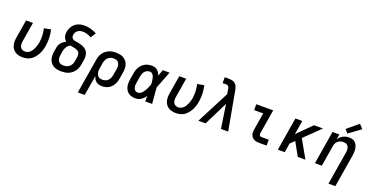

<svg xmlns="http://www.w3.org/2000/svg" viewBox="-32 -1691 5463 2826"><g transform="rotate(20 2700.0 -278.5)"><path d="M251 8Q220 8 190 1.5Q160 -5 135.5 -20Q111 -35 93.5 -58.5Q76 -82 68 -110.5Q60 -139 60 -170Q60 -201 65 -232L113 -520H221L171 -217Q167 -193 167.5 -169.5Q168 -146 178 -126Q188 -106 208 -95Q228 -84 252 -84Q274 -84 296 -93Q318 -102 334.5 -118.5Q351 -135 363 -155.5Q375 -176 383.5 -197Q392 -218 398 -239.5Q404 -261 408 -283Q417 -339 414 -394Q411 -449 399 -502L504 -522Q518 -462 521 -398Q524 -334 513 -268Q508 -235 498 -202Q488 -169 472 -138Q456 -107 433.5 -78.5Q411 -50 381.5 -29.5Q352 -9 318 -0.5Q284 8 251 8Z M856 8Q824 8 793 2.5Q762 -3 735.5 -17.5Q709 -32 690 -55.5Q671 -79 662 -107.5Q653 -136 652.5 -168Q652 -200 657 -232L667 -290Q670 -312 678.5 -333Q687 -354 702 -372Q717 -390 736 -404Q755 -418 776 -428Q761 -440 750.5 -456Q740 -472 734.5 -490.5Q729 -509 728.5 -529Q728 -549 731 -570Q735 -594 745 -617.5Q755 -641 770 -662Q785 -683 806 -699.5Q827 -716 851 -726Q875 -736 899.5 -740Q924 -744 948 -744Q1001 -744 1050 -730Q1099 -716 1143 -692L1091 -611Q1060 -629 1026 -640Q992 -651 954 -651Q935 -651 915.5 -646Q896 -641 879 -629Q862 -617 851.5 -598.5Q841 -580 838 -561Q835 -543 839.5 -525.5Q844 -508 857.5 -497.5Q871 -487 888.5 -484Q906 -481 923.5 -478Q941 -475 958 -471Q975 -467 992 -462Q1009 -457 1024.5 -450.5Q1040 -444 1054 -434.5Q1068 -425 1079.5 -412.5Q1091 -400 1099 -385Q1107 -370 1111 -353Q1115 -336 1116 -318.5Q1117 -301 1114.5 -282.5Q1112 -264 1109 -246L1100 -188Q1095 -161 1085 -134Q1075 -107 1057.5 -83Q1040 -59 1016.5 -40.5Q993 -22 966 -11Q939 0 911 4Q883 8 856 8ZM856 -84Q872 -84 888 -87Q904 -90 919.5 -97Q935 -104 948.5 -115.5Q962 -127 971.5 -141.5Q981 -156 986.5 -171.5Q992 -187 994 -203L1004 -261Q1007 -282 1006.5 -302.5Q1006 -323 996 -339.5Q986 -356 969 -366Q952 -376 932.5 -380.5Q913 -385 893 -388.5Q873 -392 853 -396Q836 -388 821.5 -374.5Q807 -361 797 -344.5Q787 -328 781 -310.5Q775 -293 772 -275L763 -217Q760 -200 759.5 -183.5Q759 -167 762.5 -151.5Q766 -136 774 -123Q782 -110 794.5 -101Q807 -92 823 -88Q839 -84 856 -84Z M1191 215 1282 -332Q1286 -359 1295.5 -385.5Q1305 -412 1321.5 -435.5Q1338 -459 1361 -477.5Q1384 -496 1410 -507.5Q1436 -519 1463.5 -523.5Q1491 -528 1518 -528Q1550 -528 1581 -522.5Q1612 -517 1638 -502Q1664 -487 1683 -464Q1702 -441 1711.5 -412.5Q1721 -384 1721.5 -352Q1722 -320 1716 -288L1700 -188Q1696 -163 1688 -138.5Q1680 -114 1667 -91Q1654 -68 1635 -48.5Q1616 -29 1593 -16Q1570 -3 1544.5 2.5Q1519 8 1494 8Q1468 8 1443.5 2Q1419 -4 1400.5 -19Q1382 -34 1369.5 -55.5Q1357 -77 1352 -101L1299 215ZM1466 -84Q1489 -84 1512.5 -92Q1536 -100 1553.5 -117.5Q1571 -135 1580.5 -157.5Q1590 -180 1594 -203L1611 -303Q1614 -320 1614 -336.5Q1614 -353 1610.5 -368.5Q1607 -384 1599 -397.5Q1591 -411 1578.5 -419.5Q1566 -428 1550 -432Q1534 -436 1517 -436Q1494 -436 1470.5 -428Q1447 -420 1429 -403Q1411 -386 1401 -363Q1391 -340 1387 -317L1373 -229Q1370 -211 1369 -193.5Q1368 -176 1371.5 -159.5Q1375 -143 1382.5 -128.5Q1390 -114 1402.5 -103.5Q1415 -93 1431.5 -88.5Q1448 -84 1466 -84Z M2021 8Q1991 8 1962 1.5Q1933 -5 1910 -21Q1887 -37 1871.5 -61Q1856 -85 1849.5 -113Q1843 -141 1843.5 -171.5Q1844 -202 1849 -232L1866 -332Q1870 -358 1878.5 -383Q1887 -408 1901 -431.5Q1915 -455 1935.5 -474Q1956 -493 1980.5 -505.5Q2005 -518 2031.5 -523Q2058 -528 2083 -528Q2108 -528 2130.5 -520.5Q2153 -513 2170.5 -498.5Q2188 -484 2200 -464Q2212 -444 2221 -423Q2229 -447 2237 -471.5Q2245 -496 2254 -520H2361Q2334 -453 2308.5 -385.5Q2283 -318 2256 -251Q2262 -189 2266.5 -126Q2271 -63 2277 0H2170Q2169 -21 2169 -42.5Q2169 -64 2169 -85Q2156 -66 2140 -49Q2124 -32 2105 -19Q2086 -6 2064 1Q2042 8 2021 8ZM2021 -84Q2040 -84 2058.5 -95Q2077 -106 2091 -121.5Q2105 -137 2115.5 -155Q2126 -173 2135 -191.5Q2144 -210 2151.5 -228.5Q2159 -247 2166 -266Q2165 -283 2163.5 -301Q2162 -319 2159 -336Q2156 -353 2151.5 -370Q2147 -387 2138.5 -401.5Q2130 -416 2115.5 -426Q2101 -436 2083 -436Q2062 -436 2040.5 -426Q2019 -416 2004.5 -398.5Q1990 -381 1982.5 -359.5Q1975 -338 1971 -317L1955 -217Q1952 -202 1951 -187Q1950 -172 1951.5 -157.5Q1953 -143 1957.5 -129.5Q1962 -116 1970.5 -105.5Q1979 -95 1992.5 -89.5Q2006 -84 2021 -84Z M2651 8Q2620 8 2590 1.5Q2560 -5 2535.5 -20Q2511 -35 2493.5 -58.5Q2476 -82 2468 -110.5Q2460 -139 2460 -170Q2460 -201 2465 -232L2513 -520H2621L2571 -217Q2567 -193 2567.5 -169.5Q2568 -146 2578 -126Q2588 -106 2608 -95Q2628 -84 2652 -84Q2674 -84 2696 -93Q2718 -102 2734.5 -118.5Q2751 -135 2763 -155.5Q2775 -176 2783.5 -197Q2792 -218 2798 -239.5Q2804 -261 2808 -283Q2817 -339 2814 -394Q2811 -449 2799 -502L2904 -522Q2918 -462 2921 -398Q2924 -334 2913 -268Q2908 -235 2898 -202Q2888 -169 2872 -138Q2856 -107 2833.5 -78.5Q2811 -50 2781.5 -29.5Q2752 -9 2718 -0.5Q2684 8 2651 8Z M3001 0 3266 -512 3253 -589Q3251 -600 3248 -610.5Q3245 -621 3238.5 -629Q3232 -637 3221 -640Q3210 -643 3199 -643H3147V-735H3199Q3226 -735 3253 -731.5Q3280 -728 3301 -714Q3322 -700 3334.5 -677.5Q3347 -655 3353 -630Q3354 -624 3355.5 -617.5Q3357 -611 3358 -605L3468 0H3355L3299 -372L3114 0Z M3952 0Q3930 0 3909 -3.5Q3888 -7 3870 -17Q3852 -27 3839 -42.5Q3826 -58 3819.5 -77.5Q3813 -97 3813 -118.5Q3813 -140 3817 -162L3861 -428H3719V-520H3984L3922 -147Q3920 -138 3920 -128.5Q3920 -119 3923.5 -110.5Q3927 -102 3935 -97Q3943 -92 3952 -92H4070V0Z M4246 0 4332 -520H4440L4403 -300L4623 -520H4764L4519 -282L4678 0H4559L4534 -44L4443 -207L4377 -144L4354 0Z M5117 215 5203 -303Q5205 -319 5206 -335.5Q5207 -352 5204 -367Q5201 -382 5194 -395.5Q5187 -409 5175 -418.5Q5163 -428 5147.5 -432Q5132 -436 5116 -436Q5094 -436 5072 -429.5Q5050 -423 5031.5 -408Q5013 -393 5003 -372Q4993 -351 4989 -329L4935 0H4827L4913 -520H5021L5008 -440Q5021 -461 5040 -478.5Q5059 -496 5081 -507Q5103 -518 5126.5 -523Q5150 -528 5173 -528Q5201 -528 5227 -520Q5253 -512 5271 -493.5Q5289 -475 5299 -450.5Q5309 -426 5312.5 -399Q5316 -372 5314.5 -344Q5313 -316 5308 -288L5225 215ZM5126 -573 5078 -627 5252 -772 5311 -708Z"/></g></svg>

Font: Iosevka SS04 SmBd Ex Obl
Style: Regular
Weight: 600
Width: 7
Italic angle: -9°
Monospace: yes
Designer: Belleve Invis
Foundry: Belleve Invis
Version: Version 19.0.0; ttfautohint (v1.8.4)